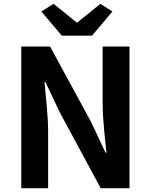

<svg xmlns="http://www.w3.org/2000/svg" viewBox="-20 -984 789 1004"><path d="M91.3 0H231.6V-296.7C231.6 -382.1 219.4 -475.3 212.8 -555H217.5L292.7 -396.4L506.4 0H657.2V-740.8H516.7V-445.4C516.7 -361 528.8 -262.8 536.7 -185.8H531.7L456.5 -346L241.8 -740.8H91.3ZM303.3 -797.4H461.1L567.8 -923.9L505 -964L384.5 -866.5H380.5L260.2 -964L196.4 -923.9Z"/></svg>

Font: Source Han Sans JP VF
Style: Regular
Weight: 250
Designer: Ryoko NISHIZUKA 西塚涼子 (kana, bopomofo & ideographs); Paul D. Hunt (Latin, Greek & Cyrillic); Sandoll Communications 산돌커뮤니
Foundry: Adobe
Version: Version 2.004;hotconv 1.0.118;makeotfexe 2.5.65603